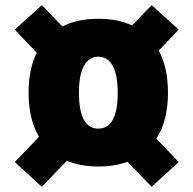

<svg xmlns="http://www.w3.org/2000/svg" viewBox="-20 -632 739 735"><path d="M356.4 -560.1C303.2 -560.1 257.3 -550.3 218.8 -530.8L140.1 -612.3L36.6 -518.6L120.6 -430.2C99.6 -387.7 89.4 -336.9 89.4 -277.3C89.4 -210 102.5 -153.8 129.4 -108.4L36.6 -11.7L140.1 83L235.8 -16.6C271 -2 311 5.4 356.4 5.4C397.9 5.4 435.1 -0.5 467.8 -12.7L560.5 83L664.1 -11.7L578.6 -101.1C608.4 -147.5 623 -206.1 623 -277.3C623 -340.8 611.3 -394.5 587.9 -438.5L664.1 -518.6L560.5 -612.3L485.8 -534.7C448.7 -551.8 405.8 -560.1 356.4 -560.1ZM356.4 -415C404.8 -415 430.7 -366.7 430.7 -277.3C430.7 -185.5 405.8 -139.6 356.4 -139.6C307.1 -139.6 282.2 -185.5 282.2 -277.3C282.2 -366.7 308.1 -415 356.4 -415Z"/></svg>

Font: Estedad Black
Style: Regular
Weight: 900
Designer: Amin Abedi
Version: Version 7.3